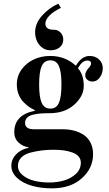

<svg xmlns="http://www.w3.org/2000/svg" viewBox="-20 -792 594 1050"><path d="M42 114Q42 80 67 53Q92 26 136 16V13Q106 10 82 -12Q58 -34 58 -69Q58 -164 170 -186V-190Q152 -198 136.5 -209Q121 -220 105.5 -237Q90 -254 81 -278Q72 -302 72 -330Q72 -376 98 -412Q124 -448 165 -467Q206 -486 254 -486Q336 -486 393 -434H396Q427 -486 470 -486Q502 -486 522 -466.5Q542 -447 542 -420Q542 -390 525.5 -368Q509 -346 486 -346Q470 -346 458 -355.5Q446 -365 446 -381Q446 -397 462 -417Q478 -433 478 -445Q478 -461 457 -461Q430 -461 406 -419Q438 -384 438 -322Q438 -266 386 -219.5Q334 -173 252 -173Q224 -173 203.5 -171.5Q183 -170 161.5 -165Q140 -160 128.5 -148.5Q117 -137 117 -120Q117 -85 166 -85H324Q358 -85 387 -77Q416 -69 439 -53.5Q462 -38 475.5 -11Q489 16 489 51Q489 128 427.5 183Q366 238 264 238Q204 238 154.5 224Q105 210 73.5 181Q42 152 42 114ZM256 -198Q288 -198 302 -229Q316 -260 316 -330Q316 -400 302 -431Q288 -462 256 -462Q222 -462 208 -430.5Q194 -399 194 -330Q194 -261 208 -229.5Q222 -198 256 -198ZM78 115Q78 145 104.5 166.5Q131 188 168.5 197Q206 206 249 206Q292 206 330 195Q368 184 395 159Q422 134 422 98Q422 78 410 64Q398 50 376 42Q354 34 329 30.5Q304 27 273 27Q240 27 210.5 30.5Q181 34 148.5 42Q116 50 97 69Q78 88 78 115ZM172 -615Q172 -664 210 -706.5Q248 -749 299 -772L313 -749Q272 -729 250 -706.5Q228 -684 228 -662Q228 -643 246 -634Q256 -629 278 -629Q297 -629 311.5 -613.5Q326 -598 326 -576Q326 -550 307 -533.5Q288 -517 255 -517Q229 -517 209.5 -532.5Q190 -548 181 -570Q172 -592 172 -615Z"/></svg>

Font: Old Standard TT
Style: Bold
Weight: 700
Designer: Alexey Kryukov <alexios@thessalonica.org.ru>
Version: Version 2.2